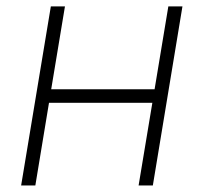

<svg xmlns="http://www.w3.org/2000/svg" viewBox="-20 -565 623 585"><path d="M177.9 -545.5 136 -293H451L492.9 -545.5H535.9L445.7 0H402.3L444.2 -251.8H129.3L87.7 0H44.4L134.9 -545.5Z"/></svg>

Font: Inter Extra Light  BETA
Style: Italic
Weight: 200
Italic angle: 9.39999°
Designer: Rasmus Andersson
Foundry: rsms
Version: Version 3.011;git-f93a4a705